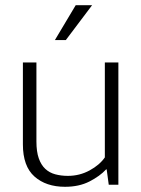

<svg xmlns="http://www.w3.org/2000/svg" viewBox="-20 -710 543 738"><path d="M383 -470H435V0H398L390 -59H388Q364 -33 324 -12.5Q284 8 230 8Q157 8 112.5 -31.5Q68 -71 68 -155V-470H120V-166Q120 -127 129 -101.5Q138 -76 154 -61Q170 -46 192.5 -40Q215 -34 241 -34Q286 -34 324.5 -55Q363 -76 383 -105ZM233 -556H191L271 -690H334Z"/></svg>

Font: Ek Mukta ExtraLight
Style: Regular
Weight: 275
Designer: Girish Dalvi and Yashodeep Gholap
Foundry: Ek Type
Version: Version 2.538;PS 1.002;hotconv 16.6.51;makeotf.lib2.5.65220;